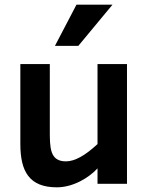

<svg xmlns="http://www.w3.org/2000/svg" viewBox="-20 -786 634 821"><path d="M223 15C293.2 15 360.6 -26.3 397 -66V0H523V-512H397V-170C344.3 -120.7 299.3 -96 262 -96C192.5 -96 193 -155 193 -230V-512H67V-170C67 -52.6 105.6 15 223 15ZM315 -590 461 -766H307L215 -590Z"/></svg>

Font: Fog Sans
Style: Bold
Weight: 700
Foundry: Intel Corporation
Version: Version 1.00